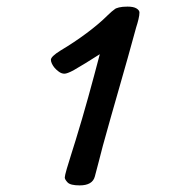

<svg xmlns="http://www.w3.org/2000/svg" viewBox="-20 -552 517 581"><path d="M267 -18Q273 -41 279 -63.5Q285 -86 291 -110Q315 -197 341 -287Q367 -377 392 -469Q396 -481 399 -493.5Q402 -506 402 -514Q402 -521 393 -526.5Q384 -532 366 -532Q350 -532 340 -529.5Q330 -527 327 -524Q324 -522 318 -517Q312 -512 305 -505Q280 -480 242.5 -452Q205 -424 163 -399Q134 -381 134 -371Q134 -366 137 -359.5Q140 -353 145 -347Q149 -342 157.5 -335.5Q166 -329 175 -329Q183 -329 202 -339Q221 -350 239 -361Q257 -372 282 -388Q265 -323 247 -258Q229 -193 209 -128Q204 -111 196 -86.5Q188 -62 182 -41Q176 -20 176 -15Q176 -9 184.5 0Q193 9 221 9Q260 9 267 -18Z"/></svg>

Font: Lisu Bosa Medium
Style: Italic
Weight: 500
Italic angle: -19°
Designer: David Morse, Annie Olsen, Victor Gaultney, Frank Grießhammer (Latin)
Foundry: SIL International
Version: Version 2.000